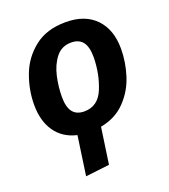

<svg xmlns="http://www.w3.org/2000/svg" viewBox="-139 -647 853 967"><g transform="rotate(-20 287.5 -163.5)"><path d="M541 -325Q541 -254 518.5 -183Q496 -112 444.5 -58.5Q393 -5 312 10L284 204L156 219L186 9Q112 -8 72.5 -64.5Q33 -121 33 -208Q33 -288 62 -365.5Q91 -443 156.5 -494.5Q222 -546 324 -546Q427 -546 484 -487Q541 -428 541 -325ZM397 -332Q397 -388 376.5 -414Q356 -440 315 -440Q263 -440 232.5 -400.5Q202 -361 190 -305.5Q178 -250 178 -198Q178 -143 198.5 -117Q219 -91 260 -91Q334 -91 365 -167Q396 -243 397 -332Z"/></g></svg>

Font: Fira Sans SemiBold
Style: Italic
Weight: 600
Italic angle: -8°
Designer: bBox Type GmbH & Carrois Corporate GbR & Edenspiekermann AG
Foundry: bBox Type GmbH & Carrois Corporate GbR & Edenspiekermann AG
Version: Version 4.301